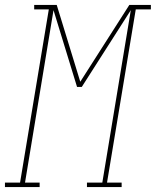

<svg xmlns="http://www.w3.org/2000/svg" viewBox="-60 -755 629 775"><path d="M-40 0V-18H21L137 -717H78V-735H169L264 -425L462 -735H549V-717H488L372 -18H431V0H291V-18H353L468 -714L270 -404H251L156 -714L41 -18H100V0Z"/></svg>

Font: Iosevka Curly Slab ThObl
Style: Regular
Weight: 100
Italic angle: -9°
Monospace: yes
Designer: Belleve Invis
Foundry: Belleve Invis
Version: Version 11.0.0; ttfautohint (v1.8.3)